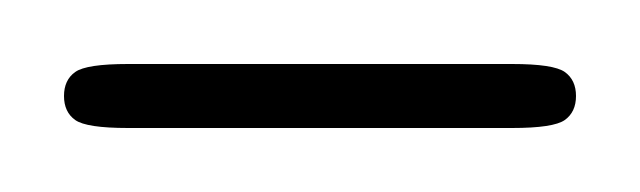

<svg xmlns="http://www.w3.org/2000/svg" viewBox="-40 -40 200 60"><path d="M140 -10Q140 -5 136.5 -2.5Q133 0 120 0H0Q-13 0 -16.5 -2.5Q-20 -5 -20 -10Q-20 -15 -16.5 -17.5Q-13 -20 0 -20H120Q133 -20 136.5 -17.5Q140 -15 140 -10Z"/></svg>

Font: Montserrat-Arabic Thin
Style: Regular
Weight: 250
Designer: Mohamed Gaber
Foundry: Kief Type Foundry
Version: Version 5.008